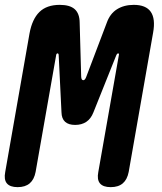

<svg xmlns="http://www.w3.org/2000/svg" viewBox="-46 -760 666 790"><path d="M483.5 -52.5Q477.4 -21.1 459.2 -5.6Q440.9 10 409.5 10Q378.1 10 365.2 -5.6Q352.4 -21.1 358.5 -52.5L443.2 -534Q444.5 -540.2 440.2 -540.2Q435.9 -540.2 433 -534L338.4 -297.7Q328.3 -271.7 309.3 -258.8Q290.2 -246 263.2 -246Q236.2 -246 221.9 -258.8Q207.6 -271.7 207 -297.7L195.4 -534Q194.8 -540.5 190.7 -540.3Q186.5 -540.2 185.2 -534L100.5 -52.5Q94.4 -21.1 76.2 -5.6Q57.9 10 26.5 10Q-4.9 10 -17.8 -5.6Q-30.6 -21.1 -24.5 -52.5L75.4 -622.1Q86.2 -681.2 116.1 -710.6Q146.1 -740 199.8 -740Q242 -740 261.8 -721.9Q281.6 -703.9 281.8 -666.1L288 -445Q288.6 -430.3 296.3 -430Q304 -429.6 309.3 -445L393.2 -666.1Q406.6 -703.9 435.4 -721.9Q464.3 -740 504.4 -740Q554.6 -740 574.4 -711.3Q594.2 -682.6 584.1 -626.3Z"/></svg>

Font: Maple Mono
Style: Italic
Weight: 400
Italic angle: -10°
Monospace: yes
Designer: subframe7536
Version: Version 7.300